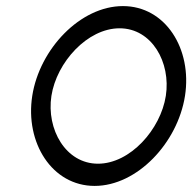

<svg xmlns="http://www.w3.org/2000/svg" viewBox="-20 -610 632 631"><path d="M86 -295C62 -141 151 1 291 1C431 1 564 -141 588 -295C612 -449 524 -590 384 -590C244 -590 110 -449 86 -295ZM149 -295C166 -405 267 -517 373 -517C479 -517 542 -405 525 -295C508 -185 408 -72 302 -72C196 -72 132 -185 149 -295Z"/></svg>

Font: Charger Sport
Style: LitExtObl
Weight: 300
Designer: Jasper
Foundry: Cannot Into Space Fonts
Version: Version 1.1